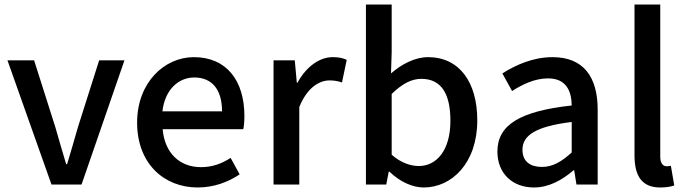

<svg xmlns="http://www.w3.org/2000/svg" viewBox="-20 -817 3040 850"><path d="M208 0H341L531 -550H419L325 -254C310 -200 293 -144 277 -90H273C257 -144 240 -200 225 -254L131 -550H13Z M855 13C927 13 990 -11 1041 -45L1001 -118C961 -92 919 -77 870 -77C775 -77 709 -140 700 -245H1057C1060 -258 1062 -281 1062 -303C1062 -459 984 -564 838 -564C709 -564 587 -453 587 -274C587 -93 706 13 855 13ZM699 -324C710 -421 771 -474 840 -474C920 -474 963 -419 963 -324Z M1191 0H1305V-343C1340 -430 1394 -461 1439 -461C1461 -461 1475 -458 1494 -452L1515 -552C1498 -560 1480 -564 1453 -564C1394 -564 1336 -522 1297 -451H1294L1285 -550H1191Z M1856 13C1980 13 2093 -95 2093 -284C2093 -453 2014 -564 1875 -564C1817 -564 1758 -533 1711 -492L1714 -586V-797H1600V0H1690L1701 -57H1704C1751 -12 1806 13 1856 13ZM1834 -82C1800 -82 1756 -95 1714 -132V-401C1760 -446 1802 -468 1845 -468C1937 -468 1974 -397 1974 -282C1974 -153 1914 -82 1834 -82Z M2344 13C2410 13 2469 -20 2519 -63H2522L2532 0H2626V-331C2626 -477 2563 -564 2426 -564C2338 -564 2261 -528 2204 -492L2247 -414C2294 -444 2348 -470 2406 -470C2487 -470 2510 -414 2511 -350C2282 -325 2182 -264 2182 -146C2182 -49 2249 13 2344 13ZM2379 -78C2330 -78 2293 -100 2293 -154C2293 -216 2348 -257 2511 -277V-142C2466 -101 2427 -78 2379 -78Z M2903 13C2931 13 2951 9 2965 4L2950 -83C2940 -81 2936 -81 2931 -81C2917 -81 2903 -92 2903 -123V-797H2789V-129C2789 -40 2820 13 2903 13Z"/></svg>

Font: Noto Sans T Chinese Medium
Style: Regular
Weight: 500
Designer: Ryoko NISHIZUKA (kana & ideographs); Paul D. Hunt (Latin, Greek & Cyrillic); Wenlong ZHANG (bopomofo); Sandoll Communica
Foundry: Adobe Systems Incorporated
Version: Version 1.000;PS 1;hotconv 1.0.78;makeotf.lib2.5.61930